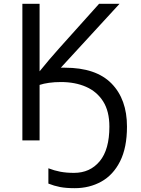

<svg xmlns="http://www.w3.org/2000/svg" viewBox="-20 -734 736 1004"><path d="M605 -714 298 -380H319Q482 -380 563 -297.5Q644 -215 644 -72Q644 38 608 109.5Q572 181 510 215.5Q448 250 371 250Q325 250 294 244Q263 238 233 226V146Q264 158 295.5 164Q327 170 367 170Q451 170 501.5 109Q552 48 552 -72Q552 -152 519.5 -203.5Q487 -255 430 -280Q373 -305 299 -305Q265 -305 236.5 -301Q208 -297 187 -290V0H97V-714H187V-361Q210 -390 237 -421.5Q264 -453 289 -481L498 -714Z"/></svg>

Font: Noto IKEA Arabic
Style: Regular
Weight: 400
Designer: Monotype Design Team
Foundry: Monotype Imaging Inc.
Version: Version 1.200